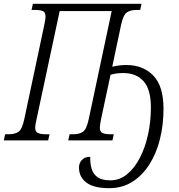

<svg xmlns="http://www.w3.org/2000/svg" viewBox="-40 -734 938 1004"><path d="M531 250Q450 250 411.5 220.5Q373 191 373 142Q373 119 388 102.5Q403 86 432 86Q431 121 439 148.5Q447 176 470 192.5Q493 209 538 209Q585 209 624 177.5Q663 146 691 92Q719 38 734 -30Q749 -98 749 -172Q749 -266 711 -309Q673 -352 605 -352Q587 -352 570.5 -350Q554 -348 538 -343L488 -109Q486 -97 484 -85.5Q482 -74 482 -67Q482 -45 496 -38.5Q510 -32 536 -32H555L548 0H317L324 -32H344Q376 -32 394.5 -45.5Q413 -59 424 -111L544 -676H272L151 -110Q148 -97 146 -85.5Q144 -74 144 -67Q144 -45 158.5 -38.5Q173 -32 199 -32H219L212 0H-20L-13 -32H6Q39 -32 57.5 -45.5Q76 -59 87 -111L191 -601Q194 -616 196 -628Q198 -640 198 -648Q198 -670 184 -676Q170 -682 143 -682H125L132 -714H700L693 -682H674Q641 -682 622.5 -668.5Q604 -655 593 -603L547 -385Q583 -394 621 -394Q708 -394 761.5 -339Q815 -284 815 -165Q815 -82 796.5 -7Q778 68 741 126Q704 184 651.5 217Q599 250 531 250Z"/></svg>

Font: Noto Serif Condensed Light
Style: Italic
Weight: 300
Width: 3
Italic angle: -12°
Designer: Monotype Design Team
Foundry: Monotype Imaging Inc.
Version: Version 2.014; ttfautohint (v1.8.4.7-5d5b)